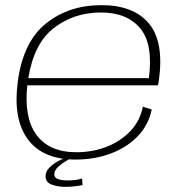

<svg xmlns="http://www.w3.org/2000/svg" viewBox="-20 -615 708 746"><path d="M274 5Q146 5 88 -74Q30 -153 49 -297Q69.5 -452 158.2 -523.5Q247 -595 374.5 -595Q499 -595 558.8 -523.5Q618.5 -452 597 -300.5Q595.5 -289.5 593.5 -283.5H86Q73 -160.5 119.5 -94Q169 -23.5 277 -23.5Q340 -23.5 394.8 -45Q449.5 -66.5 487 -106.2Q524.5 -146 535 -200.5L569.5 -189.5Q556.5 -128 514 -84.5Q471.5 -41 409 -18Q346.5 5 274 5ZM90 -311.5H558.5Q575.5 -443 525.5 -504Q474.5 -566.5 372 -566.5Q265.5 -566.5 186.5 -504Q111.5 -444 90 -311.5ZM233 111Q204.5 111 180.8 102.2Q157 93.5 157 69.5Q157 50.5 173.2 35Q189.5 19.5 207.5 10.2Q225.5 1 231.5 0H256Q252 1.5 236.2 10.8Q220.5 20 205.8 33.5Q191 47 191 62Q191 76 205.8 81Q220.5 86 242 86Q277 86 299 78.5L300.5 104Q293 106 273.5 108.5Q254 111 233 111Z"/></svg>

Font: Anybody ExtraExpanded ExtraLight
Style: Italic
Weight: 200
Width: 8
Italic angle: -10°
Designer: Tyler Finck
Foundry: Etcetera Type Company
Version: Version 1.010; ttfautohint (v1.8.3) -l 8 -r 50 -G 200 -x 14 